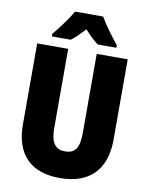

<svg xmlns="http://www.w3.org/2000/svg" viewBox="-100 -999 838 1080"><g transform="rotate(10 319.5 -458.5)"><path d="M400 -927H240C219 -889 165 -816 135 -781V-767H243C266 -783 289 -807 320 -840C349 -808 373 -784 398 -767H504V-781C466 -828 426 -882 400 -927ZM578 -255V-714H401V-262C401 -175 377 -143 320 -143C266 -143 238 -176 238 -261V-714H61V-251C61 -79 152 10 317 10C488 10 578 -85 578 -255Z"/></g></svg>

Font: Noto Sans Armenian Condensed Black
Style: Regular
Weight: 900
Width: 3
Designer: Monotype Design Team
Foundry: Monotype Imaging Inc.
Version: Version 2.008